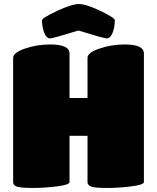

<svg xmlns="http://www.w3.org/2000/svg" viewBox="-20 -930 777 950"><path d="M45 -29V-644Q45 -669 103 -689.5Q161 -710 229 -710Q324 -710 324 -665V-445H413V-644Q413 -669 471.5 -689.5Q530 -710 598 -710Q692 -710 692 -665V-29Q692 -16 631 -8Q570 0 509 0Q448 0 430.5 -7Q413 -14 413 -29V-258H324V-29Q324 -16 263.5 -8Q203 0 141.5 0Q80 0 62.5 -7Q45 -14 45 -29ZM548 -830Q548 -795 537 -767.5Q526 -740 508 -740Q494 -740 368 -779Q241 -740 228 -740Q210 -740 199 -767.5Q188 -795 188 -830Q188 -841 261.5 -875.5Q335 -910 370.5 -910Q406 -910 477 -876Q548 -842 548 -830Z"/></svg>

Font: Titan One
Style: Regular
Weight: 400
Designer: Rodrigo Fuenzalida
Foundry: Rodrigo Fuenzalida
Version: Version 1.001